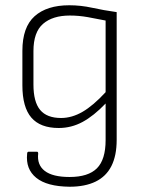

<svg xmlns="http://www.w3.org/2000/svg" viewBox="-20 -513 546 729"><path d="M244 196Q158 195 117.5 162Q77 129 83 71Q83 63 89 63H120Q125 63 125 70Q120 113 150 136Q180 159 244 159Q315 159 348 126Q381 93 381 19V-35Q381 -56 381 -77Q381 -98 381 -119V-120Q336 -73 293.5 -50Q251 -27 203 -27Q133 -27 99 -66.5Q65 -106 65 -189V-320Q65 -410 111.5 -451.5Q158 -493 243 -493Q287 -493 330 -483.5Q373 -474 423 -467V18Q423 78 403 117.5Q383 157 343 176.5Q303 196 244 196ZM212 -65Q253 -65 293.5 -88.5Q334 -112 381 -163V-435Q347 -442 313 -448Q279 -454 245 -454Q180 -454 143.5 -422.5Q107 -391 107 -319V-192Q107 -126 132.5 -95.5Q158 -65 212 -65Z"/></svg>

Font: Sofia Sans Semi Condensed ExtraLight
Style: Regular
Weight: 250
Version: Version 4.100